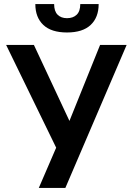

<svg xmlns="http://www.w3.org/2000/svg" viewBox="-20 -920 650 940"><path d="M255 -197 10 -700H146L320 -328L470 -700H600L300 0H170ZM308 -761Q231 -761 192 -798Q153 -835 153 -900H245Q245 -865 262 -848Q279 -831 308 -831Q338 -831 355.5 -848Q373 -865 373 -900H463Q463 -835 424 -798Q385 -761 308 -761Z"/></svg>

Font: Retni Sans
Style: Bold
Weight: 700
Designer: Vitaly Kuzmin
Foundry: ParaType Ltd.
Version: Version 1.00;March 2, 2019;FontCreator 11.5.0.2425 64-bit; t